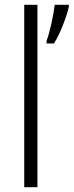

<svg xmlns="http://www.w3.org/2000/svg" viewBox="-20 -780 307 800"><path d="M136 0V-760H81V0ZM267 -752V-760H208C204 -722 186 -638 174 -610V-599H205C231 -640 257 -709 267 -752Z"/></svg>

Font: Noto Sans Gujarati SemiCondensed Light
Style: Regular
Weight: 300
Width: 4
Designer: Jelle Bosma - Monotype Design Team, Universal Thirst
Foundry: Monotype Imaging Inc.
Version: Version 2.106